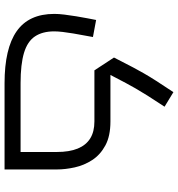

<svg xmlns="http://www.w3.org/2000/svg" viewBox="10 -772 763 822"><g transform="rotate(90 391.0 -361.5)"><path d="M337 0Q188 0 114 -52Q40 -104 40 -213Q40 -231.8 43 -256.2Q46 -280.5 50.2 -306.3Q54.4 -332.1 58.8 -354.8Q63.2 -377.5 66 -392L139 -378.4Q136.2 -361.7 132 -339.7Q127.8 -317.7 123.8 -294.3Q119.8 -270.9 117.3 -249.4Q114.8 -227.8 114.8 -212.6Q114.8 -162.5 136.3 -130.3Q157.7 -98.1 206.7 -83.3Q255.6 -68.6 337 -68.6H631.2V-223.5Q631.2 -277.8 616.5 -313.4Q601.8 -349 572.9 -366.9Q544.1 -384.7 500.3 -384.7H281.7L226.8 -468.5L269.6 -551.3Q281.2 -573.1 294.3 -596.1Q307.4 -619.1 326.8 -649.4Q346.2 -679.7 375 -722.9L437.3 -685Q408.1 -641 390 -612.1Q371.8 -583.2 359.5 -561.7Q347.2 -540.3 336 -519.3L301.4 -453.3H500.3Q563.1 -453.3 603.1 -431.6Q643.2 -409.9 665.7 -375.3Q688.2 -340.7 697.1 -300.4Q706 -260.1 706 -223.5V0Z"/></g></svg>

Font: Titillium Web
Style: Bold
Weight: 700
Designer: Mohamed Gaber, Accademia di Belle Arti di Urbino
Foundry: Kief Type Foundry, Accademia di Belle Arti di Urbino
Version: Version 3.000